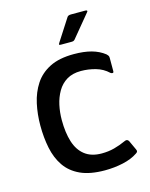

<svg xmlns="http://www.w3.org/2000/svg" viewBox="-101 -700 602 772"><g transform="rotate(-15 200.5 -314.5)"><path d="M240 6Q178 6 138 -12.5Q98 -31 75.5 -64Q53 -97 44 -141Q35 -185 35 -235Q35 -282 44.5 -325.5Q54 -369 76.5 -403.5Q99 -438 138.5 -458Q178 -478 239 -478Q281 -478 312 -469.5Q343 -461 366 -443Q372 -437 373.5 -434Q375 -431 375 -425V-371Q375 -364 370.5 -364Q366 -364 362 -367Q340 -388 310 -396.5Q280 -405 249 -405Q214 -405 190 -390.5Q166 -376 151.5 -351Q137 -326 130.5 -296Q124 -266 124 -234Q124 -182 136 -143.5Q148 -105 175 -84Q202 -63 245 -63Q273 -63 297.5 -69.5Q322 -76 346 -87Q358 -93 364 -82L382 -43Q385 -37 383.5 -33.5Q382 -30 377 -27Q352 -10 315.5 -2Q279 6 240 6ZM199 -528Q192 -528 192 -530.5Q192 -533 196 -539L254 -629Q258 -635 270 -635H330Q335 -635 336.5 -632.5Q338 -630 333 -625L257 -533Q254 -530 251 -529Q248 -528 243 -528Z"/></g></svg>

Font: Glory Thin Medium
Style: Regular
Weight: 500
Version: Version 1.011